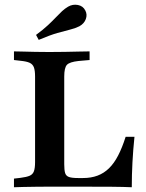

<svg xmlns="http://www.w3.org/2000/svg" viewBox="-20 -787 613 807"><path d="M178.2 -2.4Q154.8 -2.4 128.6 -2Q102.4 -1.6 79 -1.2Q55.6 -0.8 38.7 0V-36.3L66.1 -39.5Q91.9 -42.7 104.8 -48.4Q117.7 -54 122.6 -67.3Q127.4 -80.6 127.4 -105.6V-369.4H250V-96.8Q250 -72.6 253.6 -60.1Q257.3 -47.6 269.8 -43.1Q282.3 -38.7 308.1 -38.7H329Q362.9 -38.7 389.9 -48.8Q416.9 -58.9 438.3 -79.8Q459.7 -100.8 476.6 -133.5Q493.5 -166.1 508.1 -212.1H545.2Q539.5 -157.3 536.7 -104.4Q533.9 -51.6 533.9 0Q499.2 -1.6 450.4 -2Q401.6 -2.4 331.5 -2.4H187.9ZM178.2 -568.5H189.5H196.8Q223.4 -568.5 252.8 -569Q282.3 -569.4 309.3 -570.2Q336.3 -571 356.5 -571V-534.7L309.7 -530.6Q272.6 -526.6 261.3 -514.5Q250 -502.4 250 -465.3V-369.4H127.4V-465.3Q127.4 -490.3 122.6 -503.6Q117.7 -516.9 104.8 -523Q91.9 -529 66.1 -531.5L38.7 -534.7V-571Q55.6 -571 79 -570.2Q102.4 -569.4 128.6 -569Q154.8 -568.5 178.2 -568.5ZM142.7 -619.4 131.5 -640.3Q162.1 -662.9 181.9 -681.5Q201.6 -700 215.3 -714.5Q229 -729 240.7 -739.9Q252.4 -750.8 266.1 -758.9Q285.5 -770.2 307.3 -766.1Q329 -762.1 338.7 -742.7Q347.6 -725.8 340.7 -706.9Q333.9 -687.9 313.7 -676.6Q296 -667.7 274.2 -662.5Q252.4 -657.3 221.4 -648.4Q190.3 -639.5 142.7 -619.4Z"/></svg>

Font: Playfair 9pt
Style: Bold
Weight: 700
Designer: Claus Eggers Sørensen
Foundry: Claus Eggers Sørensen
Version: Version 2.203